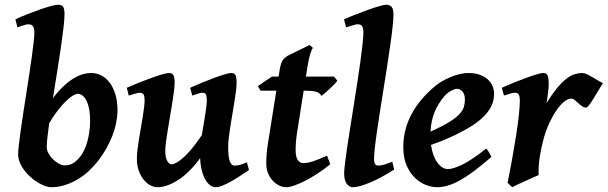

<svg xmlns="http://www.w3.org/2000/svg" viewBox="-20 -762 2539 802"><path d="M304.2 -370.1Q297.4 -370.1 285.4 -363.3Q273.4 -356.4 257.8 -341.8Q242.2 -327.1 223.6 -303.7Q205.1 -280.3 185.5 -247.6Q180.7 -213.9 178 -188Q175.3 -162.1 175.3 -147Q175.3 -134.3 182.9 -120.8Q190.4 -107.4 201.4 -96.7Q212.4 -85.9 225.1 -78.9Q237.8 -71.8 248 -71.3Q272.5 -70.3 290 -83.3Q307.6 -96.2 320.8 -115.7Q330.6 -130.4 337.4 -148.2Q344.2 -166 348.4 -185.1Q352.5 -204.1 354.5 -223.1Q356.4 -242.2 356.4 -258.8Q356.4 -284.2 352.8 -304.7Q349.1 -325.2 342 -339.8Q335 -354.5 325.4 -362.3Q315.9 -370.1 304.2 -370.1ZM470.7 -297.9Q469.7 -246.1 448.7 -193.1Q427.7 -140.1 391.1 -91.8Q374 -69.8 352.8 -49.6Q331.5 -29.3 306.2 -13.9Q280.8 1.5 252.4 10.7Q224.1 20 193.4 20Q176.8 20 153.3 8.5Q129.9 -2.9 108.2 -22Q86.4 -41 71.3 -65.9Q56.2 -90.8 55.7 -117.2Q55.7 -129.9 58.6 -155.5Q61.5 -181.2 66.2 -214.8Q70.8 -248.5 76.9 -288.1Q83 -327.6 89.4 -368.4Q95.7 -409.2 101.8 -449.2Q107.9 -489.3 112.8 -523.9Q117.7 -558.6 120.6 -585.7Q123.5 -612.8 123.5 -627.9Q123.5 -639.2 121.1 -645.8Q118.7 -652.3 114.7 -655.5Q110.8 -658.7 106.4 -659.7Q102.1 -660.6 97.7 -660.6Q93.3 -660.6 85.7 -658.4Q78.1 -656.2 70.8 -653.8Q62 -650.9 52.7 -647.5L44.4 -681.2Q66.4 -691.9 93.8 -702.6Q121.1 -713.4 146.5 -722.2Q171.9 -731 192.4 -736.6Q212.9 -742.2 221.7 -742.2Q238.3 -742.2 243.9 -733.4Q249.5 -724.6 249.5 -702.1Q249.5 -681.2 244.9 -643.1Q240.2 -605 233.4 -557.4Q226.6 -509.8 217.8 -456.5Q209 -403.3 201.2 -352.1Q225.6 -384.3 248 -404.5Q270.5 -424.8 290.8 -436.5Q311 -448.2 328.4 -452.6Q345.7 -457 359.4 -457Q382.8 -457.5 403.1 -447Q423.3 -436.5 438.5 -416.3Q453.6 -396 462.4 -366.2Q471.2 -336.4 470.7 -297.9Z M1020 -51.8Q1000.5 -38.6 980.7 -25.6Q960.9 -12.7 942.6 -2.7Q924.3 7.3 908.4 13.7Q892.6 20 880.9 20Q870.1 20 859.1 12.7Q848.1 5.4 838.9 -9.8Q829.6 -24.9 823.5 -47.9Q817.4 -70.8 815.9 -101.6Q797.4 -75.2 775.6 -53Q753.9 -30.8 730.7 -14.6Q707.5 1.5 683.8 10.7Q660.2 20 638.2 20Q624 20 608.9 12.5Q593.8 4.9 581.1 -10.3Q568.4 -25.4 560.1 -47.9Q551.8 -70.3 551.8 -100.1Q551.8 -114.7 554.2 -135Q556.6 -155.3 560.1 -178Q563.5 -200.7 567.9 -224.6Q572.3 -248.5 575.7 -270.8Q579.1 -293 581.5 -311.3Q584 -329.6 584 -341.8Q584 -353 582.5 -359.6Q581.1 -366.2 578.4 -369.4Q575.7 -372.6 572 -373.5Q568.4 -374.5 564 -374.5Q559.6 -374.5 552 -372.8Q544.4 -371.1 536.6 -368.7Q527.8 -366.2 517.6 -362.8L509.8 -395.5Q530.3 -404.8 557.1 -415.5Q584 -426.3 609.6 -435.5Q635.3 -444.8 656 -450.9Q676.8 -457 685.5 -457Q699.7 -457 704.6 -447.8Q709.5 -438.5 709.5 -416Q709.5 -401.9 706.5 -379.2Q703.6 -356.4 699.2 -329.6Q694.8 -302.7 689.9 -273.9Q685.1 -245.1 680.7 -218.3Q676.3 -191.4 673.3 -168.7Q670.4 -146 670.4 -131.8Q670.4 -104 678.5 -89.8Q686.5 -75.7 696.3 -75.7Q704.6 -75.7 717.3 -82.5Q730 -89.4 746.3 -104Q762.7 -118.7 782 -141.8Q801.3 -165 823.2 -197.8Q826.2 -217.8 829.8 -238.3Q833.5 -258.8 836.4 -277.8Q839.4 -296.9 841.6 -313.5Q843.8 -330.1 843.8 -341.8Q843.8 -353 842.5 -359.6Q841.3 -366.2 838.9 -369.4Q836.4 -372.6 833.3 -373.5Q830.1 -374.5 825.7 -374.5Q821.3 -374.5 814.2 -372.8Q807.1 -371.1 800.3 -368.7Q792 -366.2 783.2 -362.8L774.4 -395.5Q794.9 -404.8 821 -415.5Q847.2 -426.3 871.8 -435.5Q896.5 -444.8 916.7 -450.9Q937 -457 945.8 -457Q959.5 -457 963.9 -447.8Q968.3 -438.5 968.3 -416Q968.3 -401.9 965.6 -380.9Q962.9 -359.9 959 -335.7Q955.1 -311.5 950.7 -285.4Q946.3 -259.3 942.4 -234.6Q938.5 -210 935.8 -188Q933.1 -166 933.1 -149.9Q933.1 -105.5 939.9 -87.9Q946.8 -70.3 959 -70.3Q971.7 -70.3 982.7 -73.5Q993.7 -76.7 1011.2 -84Z M1359.4 -75.7Q1332.5 -54.2 1305.7 -36.6Q1278.8 -19 1254.2 -6.6Q1229.5 5.9 1209.2 12.9Q1189 20 1175.3 20Q1160.6 20 1145.8 12.7Q1130.9 5.4 1118.9 -7.6Q1106.9 -20.5 1099.6 -38.6Q1092.3 -56.6 1092.3 -78.1Q1092.3 -87.4 1092.5 -96.7Q1092.8 -106 1093.5 -116Q1094.2 -126 1095.5 -137.2Q1096.7 -148.4 1099.1 -162.1L1134.3 -383.3H1068.4L1057.1 -402.3L1115.7 -441.9H1143.6L1146.5 -459Q1149.4 -479 1152.6 -490.5Q1155.8 -502 1159.9 -508.8Q1164.1 -515.6 1168.9 -519.5Q1173.8 -523.4 1180.2 -528.3L1273.4 -574.2L1287.1 -562Q1283.2 -557.6 1279.3 -546.4Q1275.4 -536.6 1271.2 -518.6Q1267.1 -500.5 1262.2 -470.2L1257.8 -441.9H1375.5L1389.2 -424.8Q1384.3 -418 1374.8 -408.2Q1365.2 -398.4 1355 -388.9Q1344.7 -379.4 1335.4 -371.6Q1326.2 -363.8 1321.8 -361.3Q1315.9 -375 1298.8 -379.2Q1281.7 -383.3 1250.5 -383.3H1248.5L1220.7 -207Q1219.2 -197.8 1218 -187.3Q1216.8 -176.8 1216.1 -167.2Q1215.3 -157.7 1215.1 -149.4Q1214.8 -141.1 1214.8 -136.2Q1214.8 -106 1223.9 -93.3Q1232.9 -80.6 1246.6 -80.6Q1263.7 -80.6 1286.6 -87.9Q1309.6 -95.2 1346.2 -111.8Z M1626.5 -53.7Q1602.5 -38.6 1578.1 -25.1Q1553.7 -11.7 1530.8 -1.7Q1507.8 8.3 1487.8 14.2Q1467.8 20 1452.6 20Q1439 20 1428.2 5.4Q1417.5 -9.3 1417.5 -38.1Q1417.5 -50.3 1420.9 -78.4Q1424.3 -106.4 1429.9 -144.8Q1435.5 -183.1 1442.9 -229Q1450.2 -274.9 1457.8 -323Q1465.3 -371.1 1472.7 -418.2Q1480 -465.3 1485.6 -506.3Q1491.2 -547.4 1494.6 -579.1Q1498 -610.8 1498 -627.9Q1498 -639.2 1495.8 -645.8Q1493.7 -652.3 1490.2 -655.5Q1486.8 -658.7 1482.2 -659.7Q1477.5 -660.6 1473.1 -660.6Q1469.2 -660.6 1461.2 -658.4Q1453.1 -656.2 1445.3 -653.8Q1436 -650.9 1425.8 -647.5L1417 -681.2Q1437.5 -690.4 1464.4 -700.9Q1491.2 -711.4 1516.8 -720.7Q1542.5 -730 1563.5 -736.1Q1584.5 -742.2 1593.8 -742.2Q1607.4 -742.2 1615.5 -733.4Q1623.5 -724.6 1623.5 -702.1Q1623.5 -683.1 1620.1 -650.9Q1616.7 -618.7 1610.8 -577.9Q1605 -537.1 1597.9 -490.5Q1590.8 -443.8 1583 -396.2Q1575.2 -348.6 1568.1 -302.5Q1561 -256.3 1555.2 -216.8Q1549.3 -177.2 1545.9 -146.5Q1542.5 -115.7 1542.5 -99.1Q1542.5 -82.5 1547.1 -76.4Q1551.8 -70.3 1559.6 -70.3Q1570.8 -70.3 1584 -74.2Q1597.2 -78.1 1618.7 -86.4Z M1835.9 -359.9Q1811.5 -331.5 1796.1 -295.7Q1780.8 -259.8 1778.3 -212.4Q1826.7 -233.9 1855.2 -251.5Q1883.8 -269 1898.4 -284.7Q1913.1 -300.3 1917.5 -314.9Q1921.9 -329.6 1921.9 -345.7Q1921.9 -368.2 1911.9 -379.6Q1901.9 -391.1 1888.2 -391.1Q1884.3 -391.1 1877.9 -388.9Q1871.6 -386.7 1864.3 -382.8Q1856.9 -378.9 1849.4 -373Q1841.8 -367.2 1835.9 -359.9ZM2043.9 -371.1Q2043.9 -357.4 2040.8 -342.3Q2037.6 -327.1 2028.1 -310.5Q2018.6 -293.9 2000.7 -275.6Q1982.9 -257.3 1953.6 -238Q1924.3 -218.8 1881.8 -198.2Q1839.4 -177.7 1780.3 -156.7Q1783.7 -133.3 1790.5 -114.5Q1797.4 -95.7 1806.9 -82.8Q1816.4 -69.8 1827.6 -62.7Q1838.9 -55.7 1851.1 -55.7Q1872.1 -55.7 1911.6 -74.7Q1951.2 -93.8 2010.3 -141.1Q2013.2 -139.6 2016.6 -134.8Q2020 -129.9 2023.4 -124.3Q2026.9 -118.7 2029.3 -113.5Q2031.7 -108.4 2032.7 -106.4Q1992.7 -71.8 1960.2 -47.6Q1927.7 -23.4 1900.4 -8.3Q1873 6.8 1849.9 13.4Q1826.7 20 1804.7 20Q1784.7 20 1760.3 11Q1735.8 2 1714.6 -17.8Q1693.4 -37.6 1679 -69.6Q1664.6 -101.6 1664.6 -147.9Q1664.6 -186 1673.8 -220.9Q1683.1 -255.9 1700.4 -287.6Q1717.8 -319.3 1742.2 -347.9Q1766.6 -376.5 1797.4 -402.3Q1808.1 -411.6 1824.2 -421.1Q1840.3 -430.7 1858.9 -438.7Q1877.4 -446.8 1897.5 -451.9Q1917.5 -457 1936.5 -457Q1964.4 -457 1984.6 -449.5Q2004.9 -441.9 2018.1 -429.7Q2031.2 -417.5 2037.6 -402.1Q2043.9 -386.7 2043.9 -371.1Z M2499 -415Q2495.1 -409.7 2489.3 -400.1Q2483.4 -390.6 2476.6 -379.2Q2469.7 -367.7 2462.6 -356Q2455.6 -344.2 2449 -334.5Q2442.4 -324.7 2437 -318.6Q2431.6 -312.5 2428.7 -312.5Q2419.4 -312.5 2411.1 -318.4Q2402.8 -324.2 2395.3 -331.3Q2387.7 -338.4 2380.4 -344.2Q2373 -350.1 2365.7 -350.1Q2353 -350.1 2337.4 -337.9Q2321.8 -325.7 2306.2 -303.7Q2290.5 -281.7 2276.4 -252Q2262.2 -222.2 2252 -187Q2241.7 -150.4 2235.1 -110.1Q2228.5 -69.8 2230 -30.8Q2222.2 -27.3 2206.1 -20.3Q2189.9 -13.2 2172.9 -5.4Q2155.8 2.4 2140.6 9.5Q2125.5 16.6 2119.6 20L2100.1 1.5Q2110.8 -50.8 2120.1 -102.5Q2129.4 -154.3 2136.5 -200.2Q2143.6 -246.1 2147.5 -283Q2151.4 -319.8 2151.4 -341.8Q2151.4 -353 2149.7 -359.6Q2147.9 -366.2 2145.3 -369.4Q2142.6 -372.6 2138.9 -373.5Q2135.3 -374.5 2131.3 -374.5Q2126.5 -374.5 2118.9 -372.8Q2111.3 -371.1 2103.5 -368.7Q2094.7 -366.2 2085 -362.8L2076.2 -395.5Q2096.7 -404.8 2123 -415.5Q2149.4 -426.3 2174.6 -435.5Q2199.7 -444.8 2220 -450.9Q2240.2 -457 2249 -457Q2255.9 -457 2260.3 -454.8Q2264.6 -452.6 2267.3 -447Q2270 -441.4 2271 -432.1Q2272 -422.9 2272 -408.2Q2272 -402.8 2271.2 -393.8Q2270.5 -384.8 2269 -373.8Q2267.6 -362.8 2266.1 -351.6Q2264.6 -340.3 2263.2 -331.1Q2286.6 -369.6 2307.1 -394.3Q2327.6 -418.9 2345.7 -432.9Q2363.8 -446.8 2380.1 -451.9Q2396.5 -457 2412.1 -457Q2420.9 -457 2431.4 -452.1Q2441.9 -447.3 2453.4 -440.4Q2464.8 -433.6 2476.6 -426.5Q2488.3 -419.4 2499 -415Z"/></svg>

Font: Gentium Basic
Style: Bold Italic
Weight: 700
Italic angle: -8°
Designer: J. Victor Gaultney and Annie Olsen
Foundry: SIL International
Version: Version 1.102; 2013; Maintenance release